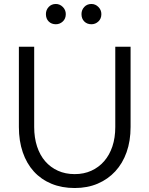

<svg xmlns="http://www.w3.org/2000/svg" viewBox="-20 -935 752 966"><path d="M75 0ZM637 -296Q637 -226 617 -169.5Q597 -113 560 -73Q523 -33 471.5 -11Q420 11 356 11Q291 11 239 -10.5Q187 -32 150.5 -72Q114 -112 94.5 -169Q75 -226 75 -296V-700H152V-296Q152 -242 166.5 -198Q181 -154 207.5 -123.5Q234 -93 271.5 -76Q309 -59 356 -59Q402 -59 439.5 -76Q477 -93 504 -124Q531 -155 545.5 -198.5Q560 -242 560 -296V-700H637ZM261 -813Q239 -813 225 -827Q211 -841 211 -864Q211 -885 225 -900Q239 -915 261 -915Q281 -915 296 -900Q311 -885 311 -864Q311 -841 296 -827Q281 -813 261 -813ZM440 -813Q418 -813 404 -827Q390 -841 390 -864Q390 -885 404 -900Q418 -915 440 -915Q460 -915 475 -900Q490 -885 490 -864Q490 -841 475 -827Q460 -813 440 -813Z"/></svg>

Font: Rosa Sans Light
Style: Regular
Weight: 300
Designer: Pentagram / MCKL
Foundry: Pentagram / MCKL
Version: Version 1.005;September 16, 2019;FontCreator 11.5.0.2425 64-